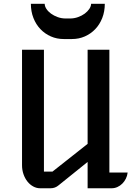

<svg xmlns="http://www.w3.org/2000/svg" viewBox="-20 -1006 722 1026"><path d="M97.7 -740.2H214.8V-88.9H260.3L448.2 -237.3V-740.2H564.5V-84H662.1Q660.2 -66.4 652.6 -51.3Q645 -36.1 633.5 -24.7Q622.1 -13.2 607.4 -6.6Q592.8 0 576.7 0H448.2V-140.6L293.5 -16.1Q274.9 0 250.5 0H194.3Q174.8 0 157.2 -9.8Q139.6 -19.5 126.5 -36.1Q113.3 -52.7 105.5 -75.2Q97.7 -97.7 97.7 -123ZM320.3 -797.4Q283.7 -797.4 252 -811.3Q220.2 -825.2 196.3 -850.1Q172.4 -875 158.7 -909.7Q145 -944.3 145 -985.8H218.8Q218.8 -972.7 227.8 -958.7Q236.8 -944.8 252.4 -933.3Q268.1 -921.9 288.3 -914.6Q308.6 -907.2 331.5 -907.2H354Q376.5 -907.2 397 -914.6Q417.5 -921.9 432.9 -933.3Q448.2 -944.8 457.5 -958.7Q466.8 -972.7 466.8 -985.8H540Q540 -944.3 526.4 -909.7Q512.7 -875 488.8 -850.1Q464.8 -825.2 433.1 -811.3Q401.4 -797.4 364.7 -797.4H320.3Z"/></svg>

Font: Atomic Age
Style: Regular
Weight: 400
Designer: James Grieshaber
Foundry: James Grieshaber
Version: Version 1.008; ttfautohint (v1.4.1) -l 6 -r 46 -G 0 -x 0 -H 